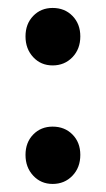

<svg xmlns="http://www.w3.org/2000/svg" viewBox="-20 -452 265 481"><path d="M111.8 -432.1Q142.1 -432.1 161.6 -412.1Q181.2 -392.1 181.2 -360.8Q181.2 -329.1 161.4 -308.6Q141.6 -288.1 111.8 -288.1Q82.5 -288.1 63.2 -308.8Q43.9 -329.6 43.9 -360.8Q43.9 -392.1 63.2 -412.1Q82.5 -432.1 111.8 -432.1ZM111.8 -134.8Q142.1 -134.8 161.6 -115Q181.2 -95.2 181.2 -64Q181.2 -32.2 161.4 -11.7Q141.6 8.8 111.8 8.8Q82.5 8.8 63.2 -12Q43.9 -32.7 43.9 -64Q43.9 -95.2 63.2 -115Q82.5 -134.8 111.8 -134.8Z"/></svg>

Font: Montserrat-Arabic Medium
Style: Regular
Weight: 500
Designer: Mohamed Gaber
Foundry: Kief Type Foundry
Version: Version 5.008;PS 005.008;hotconv 1.0.88;makeotf.lib2.5.64775